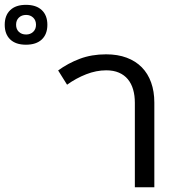

<svg xmlns="http://www.w3.org/2000/svg" viewBox="-245 -789 750 809"><path d="M405.3 0H323.2V-356Q323.2 -386.7 315.9 -411.9Q308.6 -437 293.7 -455.1Q278.8 -473.1 256.1 -482.9Q233.4 -492.7 202.6 -492.7Q160.6 -492.7 118.2 -476.1Q75.7 -459.5 37.6 -432.1L0 -492.2Q41.5 -522.5 91.3 -541.3Q141.1 -560.1 202.1 -560.1Q251 -560.1 288.8 -545.9Q326.7 -531.7 352.5 -505.4Q378.4 -479 391.8 -441.4Q405.3 -403.8 405.3 -356.9ZM-225.1 -684.6Q-225.1 -724.1 -201.9 -746.3Q-178.7 -768.6 -135.7 -768.6Q-92.3 -768.6 -68.8 -746.3Q-45.4 -724.1 -45.4 -684.6Q-45.4 -645 -68.8 -622.8Q-92.3 -600.6 -135.7 -600.6Q-178.7 -600.6 -201.9 -622.8Q-225.1 -645 -225.1 -684.6ZM-177.2 -684.6Q-177.2 -666 -165.5 -654.8Q-153.8 -643.6 -134.8 -643.6Q-117.2 -643.6 -105.2 -654.8Q-93.3 -666 -93.3 -684.6Q-93.3 -703.6 -105.2 -714.8Q-117.2 -726.1 -134.8 -726.1Q-153.8 -726.1 -165.5 -714.8Q-177.2 -703.6 -177.2 -684.6Z"/></svg>

Font: Noto Sans Southeast Asian
Style: Regular
Weight: 400
Designer: Monotype Design Team
Foundry: Monotype Imaging Inc.
Version: Version 1.06 uh; ttfautohint (v1.4.1)